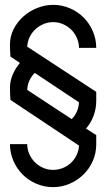

<svg xmlns="http://www.w3.org/2000/svg" viewBox="-20 -592 436 790"><path d="M21 -231Q21 -259 32.5 -285.5Q44 -312 62 -333L23 -359Q22 -372 21.5 -384Q21 -396 21 -409Q21 -443 36.5 -473Q52 -503 77 -525Q102 -547 134 -559.5Q166 -572 199 -572Q235 -572 267.5 -558Q300 -544 324 -520Q348 -496 362 -463.5Q376 -431 376 -395H305Q305 -416 296.5 -435.5Q288 -455 273.5 -469.5Q259 -484 239.5 -492.5Q220 -501 199 -501Q178 -501 159 -493Q140 -485 125.5 -471.5Q111 -458 102 -439.5Q93 -421 92 -400L376 -214V-176Q376 -145 365 -115.5Q354 -86 334 -63L376 -36V2Q376 38 362 70Q348 102 323.5 126Q299 150 266.5 164Q234 178 198 178Q162 178 129.5 164Q97 150 73 126Q49 102 35 69.5Q21 37 21 1H92Q92 22 100.5 41.5Q109 61 123.5 75.5Q138 90 157.5 98.5Q177 107 198 107Q219 107 238 99.5Q257 92 271.5 78.5Q286 65 295 46.5Q304 28 305 7L23 -181Q22 -194 21.5 -206Q21 -218 21 -231ZM123 -292Q94 -263 92 -222L275 -102Q303 -130 305 -171Z"/></svg>

Font: Googee
Style: Regular
Weight: 400
Designer: Peter Wiegel
Foundry: CATFonts Peter Wiegel
Version: 1.000